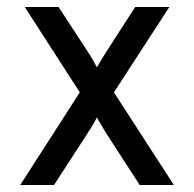

<svg xmlns="http://www.w3.org/2000/svg" viewBox="-20 -531 557 551"><path d="M38 0 209 -266 51 -511H148L229 -387Q237.5 -374.5 244.8 -362Q252 -349.5 258 -338Q265 -350 272.5 -362.2Q280 -374.5 288 -387L368 -511H466L307 -266L479 0H381L287 -145Q279 -158 272 -170Q265 -182 258 -194Q252 -182 244.8 -170Q237.5 -158 229 -145L135 0Z"/></svg>

Font: Undotted
Style: Regular
Weight: 400
Designer: Delve Withrington, Dave Bailey, Thomas Jockin
Foundry: Delve Fonts LLC
Version: Version 4.000